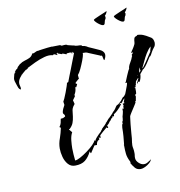

<svg xmlns="http://www.w3.org/2000/svg" viewBox="-103 -1002 1108 1184"><g transform="rotate(-10 451.0 -410.0)"><path d="M683 88Q660 88 647.5 73.5Q635 59 625 41Q627 39 627 36Q627 34 626 32Q625 30 624 28Q611 2 608.5 -19.5Q606 -41 606 -70V-73Q605 -74 605 -76Q605 -78 607 -78Q608 -91 609.5 -104Q611 -117 612 -130Q613 -143 613.5 -156Q614 -169 614 -182Q614 -186 616 -197.5Q618 -209 623 -209Q622 -210 622 -211Q622 -212 621 -213Q619 -215 619 -216Q619 -217 620 -217Q622 -219 623 -223Q624 -227 626 -227L625 -232L626 -233Q626 -250 632 -266Q637 -281 635 -298H638Q639 -298 639 -296L643 -298V-314L644 -316L645 -312H647L642 -328L654 -330V-332L652 -334Q650 -336 650 -337L651 -338Q652 -340 653 -343Q654 -346 655 -349L659 -359Q655 -356 651.5 -353Q648 -350 646 -346Q642 -339 634 -331V-335H628V-332H624L623 -326L627 -329H632V-327Q631 -325 628 -322L624 -316L622 -318V-313Q612 -302 601 -291.5Q590 -281 577 -273V-264L574 -261H565L563 -258H564L566 -255L560 -252V-253L551 -241L552 -240H551Q544 -235 540 -228Q536 -221 528 -215Q526 -213 525 -211.5Q524 -210 523 -209H525L530 -200H527V-197H522Q521 -197 521 -200H515L514 -197Q503 -188 492.5 -179Q482 -170 472 -160V-145H471Q471 -144 470 -144Q467 -144 462 -149L460 -147L463 -139L462 -136Q451 -131 447 -123.5Q443 -116 442 -105H426L398 -62H395L391 -74Q374 -39 351 -21Q328 -3 287 -3Q261 -3 244 -22.5Q227 -42 219.5 -70Q212 -98 212 -123Q212 -155 224 -186Q229 -201 233.5 -216.5Q238 -232 241 -248L233 -254Q242 -265 245 -277.5Q248 -290 250 -303H252Q254 -303 256 -303.5Q258 -304 261 -305L262 -303L279 -312V-317Q279 -322 274 -327Q269 -332 269 -336Q269 -346 275.5 -360.5Q282 -375 287 -383L284 -404Q286 -406 293 -421.5Q300 -437 307.5 -457Q315 -477 320.5 -493.5Q326 -510 326 -514L335 -518Q343 -538 349.5 -556Q356 -574 363 -590Q368 -604 374 -618.5Q380 -633 385 -647Q390 -661 394.5 -671Q399 -681 401 -688Q397 -691 394.5 -693.5Q392 -696 390 -698L389 -696L392 -691Q390 -686 386 -687L388 -692L386 -693Q379 -696 372 -695Q368 -694 364.5 -694Q361 -694 357 -694L354 -688Q350 -690 339.5 -694Q329 -698 326 -696L329 -693L301 -703L304 -706L299 -707L297 -705L300 -704L293 -703Q293 -703 294 -701Q295 -700 297 -700L298 -695L297 -693Q294 -694 288 -698L278 -702Q273 -701 271 -697Q248 -704 217 -695.5Q186 -687 155.5 -672.5Q125 -658 104 -647L105 -645L89 -635L93 -640L66 -617L57 -610L58 -609L66 -617V-616Q58 -609 50 -599Q42 -589 38 -578Q33 -561 38 -546Q42 -533 40 -525L39 -524H37Q29 -528 25.5 -536Q22 -544 19 -554Q13 -571 10.5 -580.5Q8 -590 9.5 -599Q11 -608 16 -625Q21 -627 22 -632Q24 -632 24 -634V-637L20 -633H19Q22 -636 26 -642Q30 -648 33 -651V-650Q35 -649 40 -655Q45 -661 46 -663L44 -661Q42 -659 41 -660L61 -679H62Q77 -690 93.5 -694.5Q110 -699 124 -705.5Q138 -712 146 -728Q147 -729 147 -729Q146 -729 146 -730L147 -731L151 -729Q160 -731 167 -735Q174 -739 183 -741L182 -739Q187 -741 206 -743.5Q225 -746 245 -748.5Q265 -751 273 -751V-750L327 -751L328 -748Q335 -744 348 -747Q360 -749 369 -744V-743L406 -734V-735Q417 -729 430 -729Q437 -729 443 -728.5Q449 -728 455 -727V-725L458 -722Q464 -720 470 -720Q478 -718 481 -716Q483 -715 485 -714Q487 -713 488 -712Q490 -711 491.5 -710Q493 -709 495 -708Q503 -704 512 -700.5Q521 -697 529 -693L562 -678Q576 -672 584 -660Q592 -648 586 -629Q585 -628 582 -620Q579 -611 577 -613Q573 -615 571.5 -628Q570 -641 565 -643H563Q562 -642 561 -642Q559 -644 556 -645Q538 -653 522 -659Q506 -665 488 -673Q480 -678 471 -678.5Q462 -679 453 -679Q453 -677 454 -676V-672Q452 -658 442.5 -633Q433 -608 422 -584.5Q411 -561 401 -550L403 -525H400Q399 -524 388.5 -515Q378 -506 378 -504Q378 -501 381.5 -499Q385 -497 387 -497L382 -486Q378 -477 376 -477Q375 -478 374 -479Q373 -480 372 -482V-479Q372 -454 359 -434L360 -424L344 -402L350 -378Q338 -364 334 -353.5Q330 -343 329.5 -332Q329 -321 326 -303Q323 -281 316.5 -264Q310 -247 293 -231Q291 -232 289.5 -230.5Q288 -229 289 -228L305 -209Q294 -189 291 -161Q288 -133 288 -110Q288 -91 289.5 -72Q291 -53 293 -34Q304 -34 325.5 -45.5Q347 -57 371 -74.5Q395 -92 412 -109Q429 -126 431 -136L437 -132Q438 -138 446.5 -148.5Q455 -159 465 -168.5Q475 -178 480 -182V-184Q484 -188 486 -191Q487 -193 491 -197L490 -200H493L501 -209V-208L511 -218L520 -228H519L520 -231H522Q524 -233 527 -236.5Q530 -240 534 -245Q542 -255 545 -256Q550 -261 561.5 -272.5Q573 -284 575 -289H576L584 -297Q589 -302 597 -315Q604 -327 613 -328Q620 -334 627.5 -340.5Q635 -347 640 -354L646 -362Q647 -364 652 -369L654 -368L660 -374Q661 -376 665 -380L663 -381H665L667 -382Q668 -385 674.5 -401Q681 -417 686.5 -433Q692 -449 690 -452L681 -450V-454H683Q683 -454 688 -466Q693 -478 699.5 -494Q706 -510 712 -522Q718 -534 719 -534Q719 -548 731.5 -568.5Q744 -589 749 -605L751 -607L749 -615L760 -627V-629Q756 -628 753 -627.5Q750 -627 748 -627V-629H749Q751 -634 754 -638.5Q757 -643 760 -647Q763 -652 766 -656.5Q769 -661 771 -665Q779 -677 779.5 -689.5Q780 -702 783 -712Q786 -722 800 -725L802 -728H804L803 -730Q824 -730 841 -723Q858 -716 875 -705Q878 -703 881 -701.5Q884 -700 887 -698Q889 -696 891.5 -693.5Q894 -691 896 -688Q898 -683 900 -677Q902 -671 902 -666Q902 -646 892 -636Q882 -624 874 -609Q872 -605 866.5 -595Q861 -585 856 -585Q852 -579 841.5 -562Q831 -545 819.5 -530.5Q808 -516 801 -514Q799 -510 796 -507Q793 -504 791 -501L781 -489Q781 -478 777.5 -464.5Q774 -451 767 -442L758 -446Q758 -444 757 -439.5Q756 -435 753 -435Q752 -435 752 -436L750 -439L752 -440L764 -464H765L763 -468L747 -450Q745 -443 743.5 -436.5Q742 -430 743 -424L737 -426V-424L741 -419Q737 -417 736 -416Q732 -414 731 -413L735 -411V-413H737Q735 -407 736 -401V-387Q736 -382 735 -376Q734 -370 727 -370Q728 -368 728 -364Q728 -362 730 -358L725 -331L726 -329Q721 -329 720 -330V-328L722 -323Q719 -316 707.5 -298.5Q696 -281 685.5 -264.5Q675 -248 674 -243L671 -219L668 -194Q667 -180 665.5 -165.5Q664 -151 663 -137Q662 -109 657 -80V-74Q656 -71 656 -67Q656 -54 659 -42Q660 -36 660.5 -30Q661 -24 661 -17Q661 -13 661 -9Q661 -5 660 -1Q659 3 659 7Q659 11 659 15Q659 32 675 47Q691 62 708 62Q719 62 727 57.5Q735 53 744 47Q747 44 750 43Q753 41 755 37V39H754Q752 50 739 61.5Q726 73 710 80.5Q694 88 683 88ZM873 -646Q856 -631 842 -607.5Q828 -584 817.5 -560.5Q807 -537 799 -522Q801 -523 805 -526Q821 -547 834 -567Q841 -577 847.5 -587.5Q854 -598 861 -608L864 -612Q864 -613 866 -615V-618Q866 -622 867.5 -625Q869 -628 870 -632ZM16 -626 17 -630H18V-629Q18 -626 16 -626ZM776 -498Q779 -502 786 -509Q784 -514 784 -530V-531L782 -526Q779 -519 778 -512.5Q777 -506 776 -498ZM759 -481 764 -486H762Q761 -484 759.5 -482Q758 -480 759 -481ZM733 -826Q726 -826 714 -834Q702 -842 692 -852Q682 -862 682 -868Q682 -870 694.5 -876Q707 -882 724 -889Q741 -896 754 -901.5Q767 -907 768 -908V-906Q768 -902 763 -893.5Q758 -885 753 -881L756 -873L754 -862Q747 -854 745 -840Q743 -826 733 -826ZM608 -826Q601 -826 589 -834Q577 -842 567 -852Q557 -862 557 -868Q557 -870 569.5 -876Q582 -882 599 -889Q616 -896 629 -901.5Q642 -907 643 -908V-906Q643 -902 638 -893.5Q633 -885 628 -881L631 -873L629 -862Q622 -854 620 -840Q618 -826 608 -826Z"/></g></svg>

Font: Water Brush
Style: Regular
Weight: 400
Designer: Robert E. Leuschke
Foundry: Robert E. Leuschke
Version: Version 1.010; ttfautohint (v1.8.4.7-5d5b)